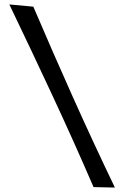

<svg xmlns="http://www.w3.org/2000/svg" viewBox="-20 -720 560 864"><path d="M401 122Q312 -84 217 -288Q122 -492 22 -700L130 -690Q217 -486 308 -283Q399 -80 497 124Z"/></svg>

Font: CantoraOne
Style: Regular
Weight: 400
Designer: Pablo Impallari, Rodrigo Fuenzalida
Foundry: Pablo Impallari
Version: Version 1.001; ttfautohint (v0.8) -G 200 -r 50